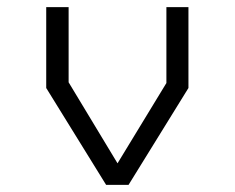

<svg xmlns="http://www.w3.org/2000/svg" viewBox="-20 -520 660 540"><path d="M110 -272.5V-500H173V-288.5L320 -45H301L448 -286.5V-500H510V-272.5L341.5 0H278.5Z"/></svg>

Font: Monaspace Krypton Var ExLight
Style: Regular
Weight: 200
Designer: Riley Cran and the Lettermatic Team
Version: Version 1.200 (Monaspace Krypton Var)